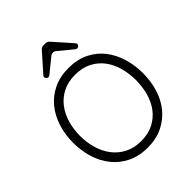

<svg xmlns="http://www.w3.org/2000/svg" viewBox="-256 -1082 1243 1243"><g transform="rotate(-45 366.0 -460.0)"><path d="M355 -933H378Q384 -933 390.5 -930Q397 -927 402 -922L513 -797Q524 -784 513 -771Q507 -765 499.5 -764.5Q492 -764 486 -769L387 -850Q379 -857 366 -857Q355 -857 347 -850L247 -769Q241 -764 233.5 -764.5Q226 -765 221 -771Q208 -784 220 -797L331 -922Q336 -927 342.5 -930Q349 -933 355 -933ZM367 13Q288 13 228 -16.5Q168 -46 127.5 -96.5Q87 -147 67 -213Q47 -279 47 -351Q47 -425 68 -491.5Q89 -558 129.5 -607.5Q170 -657 229.5 -686Q289 -715 367 -715Q447 -715 507 -685.5Q567 -656 606.5 -605.5Q646 -555 666 -489Q686 -423 686 -351Q686 -276 665.5 -210Q645 -144 604.5 -94.5Q564 -45 504.5 -16Q445 13 367 13ZM367 -47Q433 -47 481.5 -72.5Q530 -98 561 -140Q592 -182 607 -237Q622 -292 622 -351Q622 -412 606.5 -467Q591 -522 559.5 -563.5Q528 -605 480 -629.5Q432 -654 367 -654Q301 -654 252.5 -628.5Q204 -603 172.5 -561Q141 -519 125.5 -464.5Q110 -410 110 -351Q110 -291 126 -236Q142 -181 174 -139Q206 -97 254.5 -72Q303 -47 367 -47Z"/></g></svg>

Font: Higure Gothic
Style: Regular
Weight: 400
Designer: Yoshimichi Ohira
Foundry: Positype
Version: Version 1.000